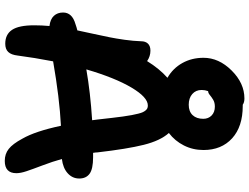

<svg xmlns="http://www.w3.org/2000/svg" viewBox="-138 -902 1030 793"><g transform="rotate(90 376.5 -506.0)"><path d="M645 -11.2Q616.2 -11.2 595.5 -27.6Q574.7 -43.9 553.2 -84Q522.5 -137.2 500 -243.2Q385.3 -237.3 233.9 -210.9Q218.8 -132.8 210 -64.9Q207 -38.1 195.3 -25.6Q183.6 -13.2 161.1 -13.2Q122.6 -13.2 103.8 -41.3Q85 -69.3 85 -132.8Q85 -164.1 87.9 -195.8Q59.6 -199.2 45.9 -214.1Q32.2 -229 32.2 -252Q32.2 -289.6 80.1 -303.2Q93.8 -308.1 106 -311Q110.4 -331.5 119.9 -375.5Q129.4 -419.4 134.5 -444.6Q139.6 -469.7 144.8 -506.3Q149.9 -543 150.9 -574.2Q150.9 -592.3 160.6 -602.5Q170.4 -612.8 189.9 -612.8Q212.9 -612.8 232.9 -599.1Q264.2 -649.9 301.8 -683.1Q262.7 -705.6 241 -744.4Q219.2 -783.2 219.2 -832Q219.2 -895.5 271.7 -948.2Q324.2 -1001 387.2 -1001Q403.3 -1001 413.1 -994.1H418Q503.4 -994.1 551.8 -950.2Q600.1 -906.2 600.1 -832Q600.1 -788.1 581.3 -751Q562.5 -713.9 529.8 -689Q561.5 -653.8 578.6 -585.4Q595.7 -517.1 609.9 -394Q609.9 -387.7 611.8 -376H629.9Q678.2 -376 698 -361.6Q717.8 -347.2 717.8 -318.8Q717.8 -290.5 696 -271Q674.3 -251.5 637.2 -247.1Q647.9 -208.5 663.6 -167.2Q679.2 -126 687.5 -101.3Q695.8 -76.7 695.8 -59.1Q695.8 -11.2 645 -11.2ZM352.1 -824.2Q352.1 -800.3 368.9 -785.6Q385.7 -771 413.1 -771Q440.9 -771 456.1 -787.1Q471.2 -803.2 471.2 -831.1Q471.2 -852.1 457.5 -865.5Q443.8 -878.9 420.9 -878.9Q404.3 -878.9 392.8 -872.1Q381.3 -865.2 373 -858.2Q364.7 -851.1 356.9 -851.1Q352.1 -837.9 352.1 -824.2ZM416 -602.1Q382.3 -602.1 342 -534.2Q301.8 -466.3 267.1 -348.1Q362.3 -364.7 477.1 -372.1Q476.6 -376 475.6 -383.5Q474.6 -391.1 474.1 -395Q470.2 -430.2 467.5 -453.1Q464.8 -476.1 461.7 -499.3Q458.5 -522.5 455.8 -535.9Q453.1 -549.3 450 -562.3Q446.8 -575.2 443.6 -581.8Q440.4 -588.4 436 -593.5Q431.6 -598.6 427 -600.3Q422.4 -602.1 416 -602.1Z"/></g></svg>

Font: Shantell Sans Bouncy
Style: Regular
Weight: 600
Designer: Stephen Nixon, Anya Danilova, Shantell Martin
Foundry: Arrow Type
Version: Version 1.006;[9816181b4]